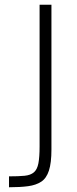

<svg xmlns="http://www.w3.org/2000/svg" viewBox="-20 -717 323 810"><path d="M18 73V27Q59 27 84 24.5Q109 22 123 10Q137 -2 142 -28Q147 -54 147 -99V-697H197V-86Q197 -30 186.5 2.5Q176 35 154 49.5Q132 64 98.5 68.5Q65 73 18 73Z"/></svg>

Font: Cairo Play Light
Style: Regular
Weight: 300
Version: Version 3.119